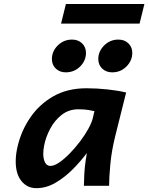

<svg xmlns="http://www.w3.org/2000/svg" viewBox="-20 -958 765 990"><path d="M542.5 0H412.6Q412.6 -22 414.6 -58.8Q416.5 -95.7 421.9 -131.3L427.7 -168.9Q397 -127.4 355.7 -85.7Q314.5 -43.9 266.6 -15.9Q218.8 12.2 167.5 12.2Q120.1 12.2 90.6 -24.4Q61 -61 61 -126Q61 -165 72.3 -209.5Q91.3 -286.6 137.2 -353.5Q183.1 -420.4 255.4 -461.7Q327.6 -502.9 426.3 -502.9Q479.5 -502.9 535.4 -496.8Q591.3 -490.7 630.4 -481L574.2 -256.3Q555.2 -179.7 548.8 -110.1Q542.5 -40.5 542.5 0ZM459 -350.6 466.8 -384.8Q457.5 -387.2 436.3 -390.9Q415 -394.5 383.8 -394.5Q335 -394.5 298.3 -366Q261.7 -337.4 238.8 -294.2Q215.8 -251 207.5 -207Q203.1 -185.1 203.1 -165.5Q203.1 -138.2 212.2 -120.4Q221.2 -102.5 240.2 -102.5Q259.3 -102.5 285.2 -120.1Q311 -137.7 338.9 -166Q366.7 -194.3 392.1 -227.8Q417.5 -261.2 435.3 -293.5Q453.1 -325.7 459 -350.6ZM486.8 -653.3Q486.8 -693.4 517.1 -723.6Q547.4 -753.9 590.3 -753.9Q622.1 -753.9 642.1 -734.4Q662.1 -714.8 662.1 -685.5Q662.1 -645.5 632.1 -615.2Q602.1 -585 558.6 -585Q527.3 -585 507.1 -604.2Q486.8 -623.5 486.8 -653.3ZM247.6 -653.3Q247.6 -693.8 278.1 -723.9Q308.6 -753.9 351.6 -753.9Q383.3 -753.9 403.3 -734.4Q423.3 -714.8 423.3 -685.5Q423.3 -645 393.1 -615Q362.8 -585 319.3 -585Q288.1 -585 267.8 -604.2Q247.6 -623.5 247.6 -653.3ZM294.9 -836.4 319.8 -937.5H724.6L699.7 -836.4Z"/></svg>

Font: Andika
Style: Bold Italic
Weight: 700
Italic angle: -14°
Designer: Victor Gaultney, Annie Olsen, Julie Remington, Don Collingsworth, Eric Hays, Becca Hirsbrunner
Foundry: SIL International
Version: Version 6.101